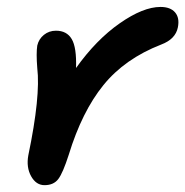

<svg xmlns="http://www.w3.org/2000/svg" viewBox="-20 -524 537 556"><path d="M108.9 12.2Q84.5 12.2 70.1 -13.7Q55.7 -39.6 62 -74.2Q97.7 -245.6 87.9 -327.1Q84.5 -369.6 87.9 -392.1Q92.3 -411.1 107.2 -423.1Q122.1 -435.1 142.1 -435.1Q173.3 -435.1 187.7 -410.9Q202.1 -386.7 200.2 -327.1Q258.8 -409.2 326.7 -456.5Q394.5 -503.9 444.8 -503.9Q473.6 -503.9 487.1 -488Q500.5 -472.2 495.1 -444.8Q488.3 -410.6 446.8 -395Q341.3 -354 279.3 -277.3Q217.3 -200.7 179.2 -76.2Q162.1 -22.9 148.7 -5.4Q135.3 12.2 108.9 12.2Z"/></svg>

Font: Shantell Sans Irregular
Style: Italic
Weight: 500
Italic angle: -11.31°
Designer: Stephen Nixon, Anya Danilova, Shantell Martin
Foundry: Arrow Type
Version: Version 1.006;[9816181b4]